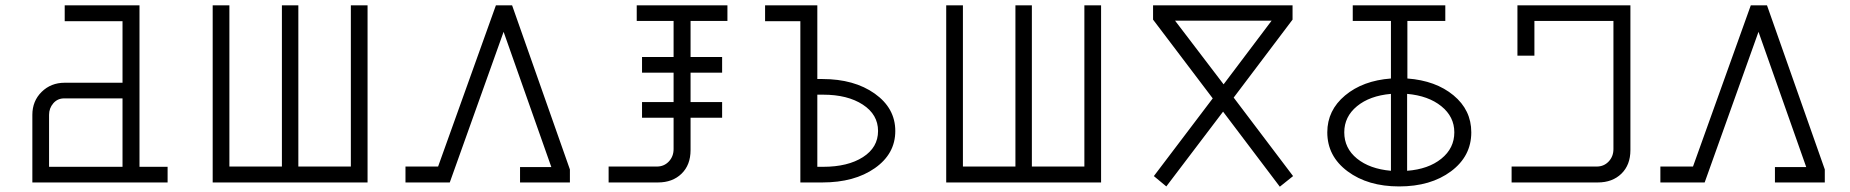

<svg xmlns="http://www.w3.org/2000/svg" viewBox="-20 -688 6976 724"><path d="M102 0V-255Q102 -307 137 -341.5Q172 -376 224 -376H442V-608H224V-668H506V-59H612V0ZM165 -59H442V-317H222Q197 -317 181 -298.5Q165 -280 165 -255Z M845 -60H1043V-668H1105V-60H1303V-668H1366V0H782V-668H845Z M1509 0V-60H1632L1850 -668H1911L2129 -49V0H1941V-58H2059L1879 -568L1676 0Z M2381 -609V-668H2723V-609H2584V-473H2703V-414H2584V-303H2703V-244H2584V-122Q2584 -66 2550 -33Q2516 0 2461 0H2275V-60H2457Q2484 -60 2502 -79Q2520 -98 2520 -126V-244H2401V-303H2520V-414H2401V-473H2520V-609Z M3081 0H2998V-608H2865V-668H3062V-390H3081Q3201 -390 3278.5 -335Q3356 -280 3356 -194Q3356 -108 3279 -54Q3202 0 3081 0ZM3084 -331H3062V-59H3084Q3177 -59 3234 -95.5Q3291 -132 3291 -194Q3291 -256 3233.5 -293.5Q3176 -331 3084 -331Z M3611 -60H3809V-668H3871V-60H4069V-668H4132V0H3548V-668H3611Z M4806 16 4592 -267 4378 15 4331 -24 4553 -317 4328 -614V-668H4854V-614L4632 -320L4856 -24ZM4594 -370 4775 -610H4411Z M5081 -609V-668H5430V-609H5287V-392Q5394 -384 5461 -328.5Q5528 -273 5528 -189Q5528 -99 5451.5 -42Q5375 15 5256 15Q5138 15 5061.5 -42Q4985 -99 4985 -189Q4985 -272 5052 -328Q5119 -384 5225 -392V-609ZM5464 -189Q5464 -248 5415 -287.5Q5366 -327 5286 -334V-44Q5366 -50 5415 -89.5Q5464 -129 5464 -189ZM5049 -189Q5049 -129 5097 -90Q5145 -51 5225 -44V-334Q5145 -327 5097 -287.5Q5049 -248 5049 -189Z M5680 0V-60H6001Q6028 -60 6046 -79Q6064 -98 6064 -126V-609H5766V-478H5702V-668H6128V-122Q6128 -66 6094 -33Q6060 0 6005 0Z M6241 0V-60H6364L6582 -668H6643L6861 -49V0H6673V-58H6791L6611 -568L6408 0Z"/></svg>

Font: Zaghawa Beria
Style: Regular
Weight: 400
Designer: Anonymous
Foundry: Designed by a volunteer who chooses to remain anonymous, in cooperation with SIL International and the Mission Protestan
Version: Version 1.001